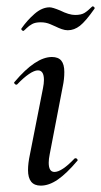

<svg xmlns="http://www.w3.org/2000/svg" viewBox="-20 -574 317 603"><path d="M34 -309Q33 -308 31 -308Q28 -308 25.5 -311.5Q23 -315 26 -317Q92 -395 143 -395Q163 -395 172.5 -383.5Q182 -372 182 -348Q182 -325 177 -302L136 -89Q133 -74 133 -63Q133 -34 151 -34Q174 -34 214 -76Q215 -77 217 -77Q221 -77 223 -73.5Q225 -70 222 -68Q189 -29 161.5 -10Q134 9 108 9Q68 9 68 -40Q68 -61 74 -89L115 -297Q118 -312 118 -323Q118 -353 99 -353Q88 -353 71 -341.5Q54 -330 34 -309ZM47 -484Q65 -510 88.5 -530.5Q112 -551 136 -551Q145 -551 169 -541Q197 -527 216 -527Q235 -527 245.5 -533.5Q256 -540 270 -554H271Q274 -554 276 -551.5Q278 -549 277 -547Q249 -507 231 -493Q213 -479 193 -479Q184 -479 174 -482.5Q164 -486 154 -491Q152 -492 138 -498Q124 -504 108 -504Q91 -504 81 -498.5Q71 -493 64 -486Q57 -479 54 -477H53Q51 -477 48.5 -479.5Q46 -482 47 -484Z"/></svg>

Font: CormorantInfant-MediumItalic
Style: Italic
Weight: 500
Italic angle: -10°
Designer: Christian Thalmann (Catharsis Fonts)
Foundry: Catharsis Fonts
Version: Version 3.303